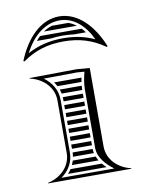

<svg xmlns="http://www.w3.org/2000/svg" viewBox="-73 -663 566 718"><g transform="rotate(-10 210.0 -304.0)"><path d="M155.6 -532C170 -534 184.8 -534.9 200 -534.9C215.1 -534.9 230 -533.9 244.4 -532H289.1C284.9 -537.8 280.4 -543.1 275.7 -548H118C112.8 -543.1 107.8 -537.8 102.9 -532ZM167.4 -578C156.2 -574.5 145.4 -569.1 135.2 -562H260C250.7 -569 240.8 -574.4 230.2 -578ZM200 -512.9C258.5 -512.9 308.8 -498.5 356 -464.6L360 -466.6C327.9 -546.3 272 -608 200 -608C128 -608 72.1 -546.3 40 -466.6L44 -464.6C91.2 -498.5 141.5 -512.9 200 -512.9ZM200 -524.9C150.6 -524.9 105.6 -514.4 64.8 -492C97.2 -554.5 144.2 -593 200 -593C252.8 -592.8 294.8 -553.7 319.5 -500C282.1 -517.5 243.3 -524.9 200 -524.9ZM162 -202H238V-218H162ZM162 -188V-172H238V-188ZM162 -158V-142H238V-158ZM162 -128V-112H238V-128ZM162 -292H238V-308H161.7C161.9 -305.4 162 -302.7 162 -300ZM162 -278V-262H238V-278ZM162 -248V-232H238V-248ZM139.2 -368C143 -362.9 146.4 -357.6 149.3 -352H240.5C241.3 -357.4 242.2 -362.7 243.2 -368ZM155.5 -338C157.4 -332.8 158.8 -327.5 159.9 -322H238C238.2 -327.5 238.5 -332.8 238.9 -338ZM240 -82C238.8 -87.2 238.2 -92.5 238 -98H162C161.9 -92.6 161.4 -87.2 160.5 -82ZM244.3 -68H157.3C155.7 -62.5 153.6 -57.1 151.2 -52H252.5C249.3 -57.1 246.5 -62.4 244.3 -68ZM262.5 -38H143.5C139.7 -32.3 135.6 -26.9 131.1 -22H277.5C272.2 -27 267.2 -32.4 262.5 -38ZM140 -100C140 -51 102 -13 52 -2V0H368V-2C318 -13 280 -51 280 -100V-398L230 -402L52 -400V-398C102 -387 140 -349 140 -300ZM152 -100V-300C152 -337.4 132 -368.7 103.7 -388.6L229.6 -390L258 -387.9C252.1 -364.4 248.3 -344.1 248 -320V-100C248 -63 277.6 -31.8 305.5 -12H104.5C133.6 -32.7 152 -63.3 152 -100Z"/></g></svg>

Font: SortefaxS02
Style: Medium
Weight: 500
Designer: gluk
Foundry: gluk
Version: Version 0.261